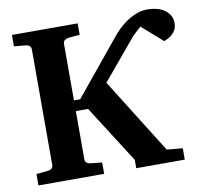

<svg xmlns="http://www.w3.org/2000/svg" viewBox="-76 -760 894 843"><g transform="rotate(-10 370.5 -339.0)"><path d="M741.2 -599.1Q741.2 -580.6 734.4 -568.4Q727.5 -556.2 718 -548.1Q708.5 -540 698.7 -535.4Q689 -530.8 683.1 -527.8L590.8 -608.9Q582.5 -601.6 574.7 -594.7Q567.9 -588.9 561 -582L550.8 -571.8L400.9 -392.1L610.8 -57.1L681.2 -50.8V0H464.8V-37.1L301.8 -293H247.1V-78.1Q247.1 -68.4 253.4 -62.7Q259.8 -57.1 269 -56.2L321.8 -50.8V0H28.8V-50.8L82 -56.2Q91.3 -57.1 97.7 -62.7Q104 -68.4 104 -78.1V-592.8Q104 -602.5 97.7 -608.4Q91.3 -614.3 82 -615.2L28.8 -620.1V-670.9H321.8V-620.1L269 -615.2Q260.7 -614.3 253.9 -608.4Q247.1 -602.5 247.1 -592.8V-340.8H274.9L475.1 -585Q484.9 -597.2 500.7 -613.3Q516.6 -629.4 537.1 -643.8Q557.6 -658.2 582.3 -668.2Q606.9 -678.2 633.8 -678.2Q654.3 -678.2 673.8 -673.3Q693.4 -668.5 708.3 -658.4Q723.1 -648.4 732.2 -633.5Q741.2 -618.7 741.2 -599.1Z"/></g></svg>

Font: Charis SIL Phon
Style: Bold
Weight: 700
Foundry: SIL International
Version: Version 5.000